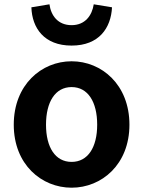

<svg xmlns="http://www.w3.org/2000/svg" viewBox="-20 -859 666 893"><path d="M313 14C453 14 582 -94 582 -279C582 -465 453 -574 313 -574C173 -574 44 -465 44 -279C44 -94 173 14 313 14ZM313 -106C237 -106 194 -174 194 -279C194 -385 237 -454 313 -454C389 -454 432 -385 432 -279C432 -174 389 -106 313 -106ZM313 -647C441 -647 496 -729 501 -825L416 -839C408 -787 376 -742 313 -742C249 -742 217 -787 210 -839L126 -825C129 -729 185 -647 313 -647Z"/></svg>

Font: Kinto Sans
Style: Bold
Weight: 700
Designer: Authors: Ryoko NISHIZUKA  (kana & ideographs); Paul D. Hunt (Latin, Greek & Cyrillic); Wenlong ZHANG  (bopomofo); Sandol
Foundry: Adobe Systems Incorporated, ookami Inc.
Version: Version 0.001